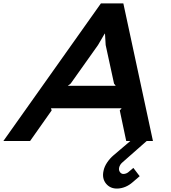

<svg xmlns="http://www.w3.org/2000/svg" viewBox="-74 -830 1004 1130"><path d="M325.2 -325.2H606.9L597.2 -337.9L547.9 -564.9L543.9 -631.8H542L502.9 -564.9L341.8 -337.9ZM651.9 -810.1 826.2 0H789.1L645 127Q630.9 139.6 627 157.2Q624 172.4 632.6 183.6Q641.1 194.8 654.8 193.8Q669.4 192.4 680.2 184.1Q680.7 183.6 710.9 158.2L748 207Q741.7 212.4 707 242.2Q667 277.3 618.2 279.8Q575.2 281.2 550.3 251Q525.4 220.7 535.2 175.8Q540 150.9 556.4 126.5Q572.8 102.1 594.2 84L692.9 0H668.9L630.9 -180.2L642.1 -192.9H226.1L230 -180.2L103 0H-54.2L520 -810.1Z"/></svg>

Font: Sinkin Sans 600 SemiBold Italic
Style: Regular
Weight: 600
Italic angle: -112°
Designer: Keith Bates
Foundry: K-Type
Version: Sinkin Sans (version 1.0)  by Keith Bates   •   © 2014   www